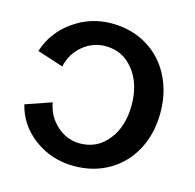

<svg xmlns="http://www.w3.org/2000/svg" viewBox="-105 -818 950 935"><g transform="rotate(15 370.0 -350.5)"><path d="M346.2 8.8Q233.9 8.8 147.2 -54.9Q60.5 -118.7 36.1 -219.2L167 -264.2Q179.7 -194.8 230.2 -149.9Q280.8 -105 346.2 -105Q432.6 -105 487.3 -173.6Q542 -242.2 542 -350.1Q542 -458 487.3 -526.6Q432.6 -595.2 346.2 -595.2Q281.7 -595.2 231.2 -553Q180.7 -510.7 167 -444.8L35.2 -487.8Q65.4 -585.4 152.3 -647.7Q239.3 -710 346.2 -710Q445.3 -710 522.9 -664.3Q600.6 -618.7 643.8 -536.4Q687 -454.1 687 -350.1Q687 -246.1 643.8 -164.1Q600.6 -82 522.9 -36.6Q445.3 8.8 346.2 8.8Z"/></g></svg>

Font: LT Superior
Style: Bold
Weight: 400
Designer: Daniel Lyons
Foundry: LyonsType
Version: Version 1.000